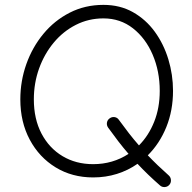

<svg xmlns="http://www.w3.org/2000/svg" viewBox="-20 -705 785 784"><path d="M360.4 19.5Q274.4 19.5 207.3 -21.5Q140.1 -62.5 101.6 -134.5Q63 -206.5 63 -299.3Q63 -374 87.6 -443.4Q112.3 -512.7 157.5 -567.1Q202.6 -621.6 264.9 -653.3Q327.1 -685.1 402.3 -685.1Q470.2 -685.1 522.9 -655.3Q575.7 -625.5 612.1 -575.4Q648.4 -525.4 667.5 -462.6Q686.5 -399.9 686.5 -334Q686.5 -253.9 659.2 -186.3Q631.8 -118.7 583.5 -70.8Q622.6 -29.8 668.9 11.2Q677.2 18.6 678 30Q678.7 41.5 671.4 49.8Q664.1 58.1 652.8 58.8Q641.6 59.6 633.3 52.2Q583.5 8.8 541.5 -36.1Q503.4 -9.3 457.5 5.1Q411.6 19.5 360.4 19.5ZM360.4 -34.7Q440.4 -34.7 504.9 -76.7Q483.4 -101.6 462.9 -128.2Q442.4 -154.8 421.4 -184.1Q415 -193.4 416.7 -204.3Q418.5 -215.3 427.7 -221.7Q437 -228.5 448 -226.8Q459 -225.1 465.3 -215.8Q486.3 -187 506.3 -161.1Q526.4 -135.3 547.4 -111.3Q586.9 -150.9 609.6 -207.8Q632.3 -264.6 632.3 -334Q632.3 -414.1 603.5 -481.4Q574.7 -548.8 522.9 -589.4Q471.2 -629.9 402.3 -629.9Q341.8 -629.9 289.8 -603.5Q237.8 -577.1 199.5 -531Q161.1 -484.9 139.6 -425.3Q118.2 -365.7 118.2 -299.3Q118.2 -219.2 149.4 -159.7Q180.7 -100.1 235.4 -67.4Q290 -34.7 360.4 -34.7Z"/></svg>

Font: Mikhak-FD Light
Style: Regular
Weight: 300
Designer: Amin Abedi
Version: Version 3.2